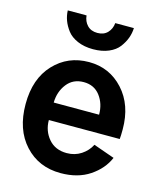

<svg xmlns="http://www.w3.org/2000/svg" viewBox="-124 -916 846 1022"><g transform="rotate(15 299.0 -405.5)"><path d="M121.1 -829.1H224.6Q227.5 -796.9 248 -775.4Q268.6 -753.9 303.7 -753.9Q338.9 -753.9 359.4 -775.4Q379.9 -796.9 382.8 -829.1H485.4Q484.4 -800.8 474.6 -773.9Q464.8 -747.1 445.3 -721.2Q425.8 -695.3 389.2 -679.7Q352.5 -664.1 303.7 -664.1Q254.9 -664.1 217.8 -680.2Q180.7 -696.3 161.1 -722.2Q141.6 -748 131.8 -774.4Q122.1 -800.8 121.1 -829.1ZM33.2 -290Q33.2 -429.7 109.9 -511.2Q186.5 -592.8 302.7 -592.8Q416 -592.8 491.7 -509.8Q567.4 -426.8 567.4 -293Q567.4 -256.8 565.4 -239.3H174.8Q174.8 -179.7 211.4 -136.7Q248 -93.8 311.5 -93.8Q356.4 -93.8 391.1 -116.7Q425.8 -139.6 443.4 -174.8L559.6 -133.8Q532.2 -69.3 467.3 -25.9Q402.3 17.6 307.6 17.6Q186.5 17.6 109.9 -65.9Q33.2 -149.4 33.2 -290ZM175.8 -335.9H425.8Q425.8 -396.5 393.1 -439.5Q360.4 -482.4 302.7 -482.4Q244.1 -482.4 210.4 -439Q176.8 -395.5 175.8 -335.9Z"/></g></svg>

Font: Gothic A1 ExtraBold
Style: Regular
Weight: 800
Designer: HanYang I&C Co.,Ltd.
Foundry: HanYang I&C Co.,Ltd.
Version: Version 2.50